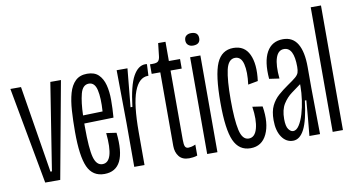

<svg xmlns="http://www.w3.org/2000/svg" viewBox="-70 -851 1904 1032"><g transform="rotate(-10 882.5 -335.0)"><path d="M103 0 6 -528H64L141 -53H149L224 -528H282L185 0Z M425 10Q361 10 334.5 -48.5Q308 -107 308 -240Q308 -302 311.5 -356Q315 -410 326.5 -450.5Q338 -491 362 -514Q386 -537 426 -537Q466 -537 488 -515.5Q510 -494 519.5 -458Q529 -422 529 -376Q529 -330 525 -280L365 -276Q365 -268 365 -258Q365 -138 378 -91Q391 -44 424 -44Q488 -44 472 -205L527 -197Q550 10 425 10ZM426 -483Q392 -483 380 -437Q368 -391 366 -320L473 -323Q478 -397 468 -440Q458 -483 426 -483Z M589 0V-240L586 -528H645L625 -319H635Q649 -435 676.5 -484Q704 -533 743 -533Q749 -533 752 -532L749 -469H746Q697 -469 671 -400Q645 -331 645 -179V0Z M888 6Q851 6 833 -17Q815 -40 815 -74V-476H768V-528H783Q806 -528 813.5 -536.5Q821 -545 823 -562L831 -633H871V-528H932V-476H871V-97Q871 -71 876 -61Q881 -51 894 -51Q899 -51 909.5 -53Q920 -55 933 -61V-1Q922 3 909 4.5Q896 6 888 6Z M987 0V-528H1043V0ZM1014 -587Q998 -587 987.5 -596Q977 -605 977 -621Q977 -638 987.5 -646.5Q998 -655 1014 -655Q1053 -655 1053 -621Q1053 -587 1014 -587Z M1223 10Q1160 10 1132.5 -51.5Q1105 -113 1105 -258Q1105 -410 1132.5 -473.5Q1160 -537 1224 -537Q1285 -537 1310 -483.5Q1335 -430 1323 -339L1269 -329Q1278 -398 1267.5 -440.5Q1257 -483 1224 -483Q1187 -483 1174.5 -427.5Q1162 -372 1162 -265Q1162 -155 1174.5 -99Q1187 -43 1222 -43Q1256 -43 1268.5 -89Q1281 -135 1270 -208L1325 -200Q1340 -107 1312.5 -48.5Q1285 10 1223 10Z M1455 10Q1417 10 1393.5 -24.5Q1370 -59 1370 -117Q1370 -165 1385 -195.5Q1400 -226 1424.5 -247.5Q1449 -269 1478 -289Q1509 -310 1523 -322Q1537 -334 1541 -346Q1545 -358 1545 -378Q1545 -484 1491 -484Q1459 -484 1446 -444.5Q1433 -405 1440 -332L1385 -340Q1377 -435 1405.5 -486Q1434 -537 1495 -537Q1548 -537 1574 -493.5Q1600 -450 1600 -367V-251Q1601 -189 1601.5 -125.5Q1602 -62 1603 0H1545Q1550 -48 1554 -96Q1558 -144 1562 -192H1554Q1541 -85 1516.5 -37.5Q1492 10 1455 10ZM1464 -41Q1482 -41 1497 -64Q1512 -87 1522.5 -122.5Q1533 -158 1538.5 -197.5Q1544 -237 1544 -271V-283Q1521 -266 1493.5 -246Q1466 -226 1446.5 -195Q1427 -164 1427 -113Q1427 -73 1439 -57Q1451 -41 1464 -41Z M1672 0V-680H1728V0Z"/></g></svg>

Font: Bricolage Grotesque 96pt Condensed ExtraLight
Style: Regular
Weight: 200
Width: 3
Designer: Mathieu Triay
Foundry: Atelier Triay
Version: Version 1.001; ttfautohint (v1.8.4.7-5d5b);gftools[0.9.33.de